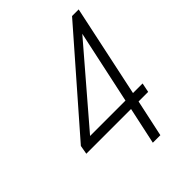

<svg xmlns="http://www.w3.org/2000/svg" viewBox="-223 -923 1047 1047"><g transform="rotate(-45 300.0 -400.0)"><path d="M339 0 385 -214H40L49 -265L516 -800H567L454 -268H528L517 -214H443L397 0ZM123 -268H396L487 -692Z"/></g></svg>

Font: Victor Mono Thin ExtraLight
Style: Italic
Weight: 250
Italic angle: -12°
Monospace: yes
Version: Version 1.561;gftools[0.9.30]